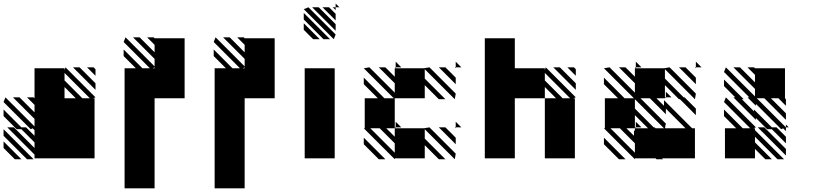

<svg xmlns="http://www.w3.org/2000/svg" viewBox="-25 -879 4545 1066"><path d="M125 5.2 -5.2 -125V-161.5L161.5 5.2ZM57.3 5.2 -5.2 -57.3V-93.8L93.8 5.2ZM145.8 -161.5 -5.2 -312.5 5.2 -338.5 166.7 -177.1V-218.8L46.9 -338.5H83.3L166.7 -255.2V-296.9L125 -338.5H161.5L166.7 -333.3V-500H333.3V-489.6L338.5 -505.2L505.2 -338.5L489.6 -333.3H500V0H166.7V-20.8L15.6 -171.9H52.1L166.7 -57.3V-88.5L93.8 -161.5H67.7L-5.2 -234.4V-270.8L93.8 -171.9H119.8L166.7 -125V-156.2L156.2 -166.7ZM505.2 -458.3 458.3 -505.2H494.8L505.2 -494.8ZM505.2 -380.2 380.2 -505.2H416.7L505.2 -416.7ZM395.8 -333.3 333.3 -395.8V-333.3ZM432.3 -333.3H474L333.3 -474V-432.3Z M666.7 166.7V-500H729.2L661.5 -567.7V-604.2L765.6 -500H807.3L661.5 -645.8L671.9 -671.9L833.3 -510.4V-552.1L713.5 -671.9H750L833.3 -588.5V-630.2L791.7 -671.9H828.1L833.3 -666.7H1000V-333.3H833.3V166.7ZM822.9 -500H833.3V-505.2ZM1000 -500V-333.3Z M1166.7 166.7V-500H1229.2L1161.5 -567.7V-604.2L1265.6 -500H1307.3L1161.5 -645.8L1171.9 -671.9L1333.3 -510.4V-552.1L1213.5 -671.9H1250L1333.3 -588.5V-630.2L1291.7 -671.9H1328.1L1333.3 -666.7H1500V-333.3H1333.3V166.7ZM1322.9 -500H1333.3V-505.2ZM1500 -500V-333.3Z M1838.5 -822.9 1822.9 -838.5H1838.5ZM1838.5 -765.6 1765.6 -838.5H1802.1L1838.5 -802.1ZM1838.5 -708.3 1708.3 -838.5H1744.8L1838.5 -744.8ZM1828.1 -661.5 1661.5 -828.1 1687.5 -838.5 1838.5 -687.5ZM1770.8 -661.5 1661.5 -770.8V-807.3L1807.3 -661.5ZM1713.5 -661.5 1661.5 -713.5V-750L1750 -661.5ZM1666.7 -500H1833.3V0H1666.7ZM1838.5 -838.5H1859.4L1838.5 -859.4Z M2505.2 -166.7 2500 -171.9H2505.2ZM2505.2 -78.1 2411.5 -171.9H2447.9L2505.2 -114.6ZM2166.7 5.2 1994.8 -166.7H2000V-333.3H2072.9L1994.8 -411.5V-447.9L2109.4 -333.3H2161.5L1994.8 -500L2026 -505.2L2166.7 -364.6V-416.7L2078.1 -505.2H2114.6L2166.7 -453.1V-500H2171.9L2166.7 -505.2H2171.9V-500H2328.1L2359.4 -505.2L2505.2 -359.4L2500 -328.1L2333.3 -494.8V-442.7L2447.9 -328.1H2411.5L2333.3 -406.2V-333.3H2166.7V-328.1V-171.9H2171.9V-166.7L2166.7 -171.9V-166.7H2328.1L2359.4 -171.9L2505.2 -26L2500 5.2L2333.3 -161.5V-109.4L2447.9 5.2H2411.5L2333.3 -72.9V0H2166.7ZM2078.1 5.2 1994.8 -78.1V-114.6L2114.6 5.2ZM2505.2 -500 2500 -505.2H2505.2ZM2505.2 -411.5 2411.5 -505.2H2447.9L2505.2 -447.9ZM2505.2 -171.9H2536.5L2505.2 -203.1ZM2171.9 -171.9H2203.1L2171.9 -203.1ZM2505.2 -505.2H2536.5L2505.2 -536.5ZM2171.9 -505.2H2203.1L2171.9 -536.5ZM2166.7 -31.2V-83.3L2083.3 -166.7H2031.2ZM2166.7 -119.8V-166.7H2119.8Z M3171.9 -458.3 3125 -505.2H3161.5L3171.9 -494.8ZM3171.9 -380.2 3046.9 -505.2H3083.3L3171.9 -416.7ZM2666.7 -666.7H2833.3V-500H3000V-489.6L3005.2 -505.2L3171.9 -338.5L3156.2 -333.3H3166.7V0H3000V-333.3H3062.5L3000 -395.8V-333.3H2833.3V0H2666.7ZM3099 -333.3H3140.6L3000 -474V-432.3Z M3838.5 -500 3833.3 -505.2H3838.5ZM3838.5 -411.5 3744.8 -505.2H3781.2L3838.5 -447.9ZM3833.3 0H3651L3656.2 5.2H3619.8L3614.6 0H3500V5.2L3328.1 -166.7H3333.3V-333.3H3406.2L3328.1 -411.5V-447.9L3442.7 -333.3H3494.8L3328.1 -500L3359.4 -505.2L3500 -364.6V-416.7L3411.5 -505.2H3447.9L3500 -453.1V-500H3505.2L3500 -505.2H3505.2V-500H3661.5L3692.7 -505.2L3838.5 -359.4L3833.3 -328.1L3666.7 -494.8V-442.7L3770.8 -338.5H3776L3838.5 -276V-239.6L3750 -328.1H3744.8L3666.7 -406.2V-338.5H3671.9V-333.3L3666.7 -338.5V-333.3H3619.8L3661.5 -291.7V-322.9L3817.7 -166.7H3833.3ZM3614.6 -166.7H3661.5L3500 -328.1V-276L3604.2 -171.9H3609.4ZM3500 -151V-166.7H3505.2L3500 -171.9H3505.2V-166.7H3572.9L3500 -239.6V-166.7H3453.1L3494.8 -125V-156.2ZM3505.2 -203.1V-171.9H3536.5ZM3500 -83.3 3416.7 -166.7H3364.6L3500 -31.2ZM3447.9 5.2H3411.5L3328.1 -78.1V-114.6ZM3781.2 -166.7 3671.9 -276V-244.8L3583.3 -333.3H3531.2L3671.9 -192.7L3666.7 -166.7ZM3671.9 -338.5H3703.1L3671.9 -369.8ZM3838.5 -505.2H3869.8L3838.5 -536.5ZM3505.2 -505.2H3536.5L3505.2 -536.5Z M4338.5 -15.6 4182.3 -171.9H4218.8L4338.5 -52.1ZM4171.9 -291.7 4125 -338.5H4135.4L3994.8 -479.2L4005.2 -505.2L4166.7 -343.8V-385.4L4046.9 -505.2H4083.3L4166.7 -421.9V-463.5L4125 -505.2H4161.5L4166.7 -500H4333.3V-333.3L4338.5 -328.1V-291.7L4296.9 -333.3H4255.2L4338.5 -250V-213.5L4218.8 -333.3H4177.1L4338.5 -171.9H4354.2L4338.5 -187.5V-151Q4333.3 -156.2 4322.9 -166.7L4312.5 -161.5L4171.9 -302.1ZM4171.9 -213.5 4046.9 -338.5H4057.3L3994.8 -401V-437.5L4104.2 -328.1H4093.8L4161.5 -260.4V-270.8L4260.4 -171.9H4286.5L4338.5 -119.8V-83.3L4260.4 -161.5H4234.4L4171.9 -224ZM4166.7 -333.3H4171.9ZM4166.7 -333.3V-338.5ZM4166.7 -52.1V0H4000V-166.7H4062.5L3994.8 -234.4V-270.8L4099 -166.7H4140.6L3994.8 -312.5L4005.2 -338.5L4171.9 -171.9L4156.2 -166.7H4166.7V-156.2L4328.1 5.2H4291.7L4166.7 -119.8V-88.5L4260.4 5.2H4224Z"/></svg>

Font: 0xA000-Monochrome
Style: Monochrome
Weight: 400
Version: Version 0.1